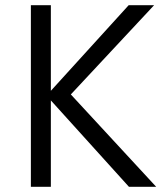

<svg xmlns="http://www.w3.org/2000/svg" viewBox="-20 -720 640 740"><path d="M99 0V-700H176V-370L476 -700H574L253 -356L582 0H477L176 -333V0Z"/></svg>

Font: Red Hat Mono
Style: Regular
Weight: 300
Monospace: yes
Designer: Pentagram, MCKL
Foundry: Pentagram, MCKL
Version: Version 1.023